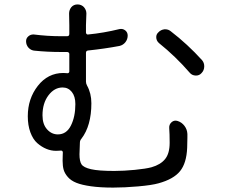

<svg xmlns="http://www.w3.org/2000/svg" viewBox="-20 -810 1040 867"><path d="M171.9 -289.1Q171.9 -249 192.4 -226.1Q212.9 -203.1 241.2 -203.1Q280.3 -203.1 300.3 -243.2Q320.3 -283.2 320.3 -339.8Q320.3 -375 304.2 -395Q288.1 -415 262.7 -415Q225.6 -415 198.7 -379.4Q171.9 -343.8 171.9 -289.1ZM744.1 -232.4Q743.2 -248 754.9 -258.3Q766.6 -268.6 782.2 -263.7Q800.8 -257.8 813 -241.7Q825.2 -225.6 826.2 -205.1Q826.2 -196.3 826.2 -188.5Q826.2 -165 825.2 -142.6Q822.3 -73.2 793 -37.1Q763.7 -1 696.3 17.6Q665 26.4 603.5 31.7Q542 37.1 491.2 37.1Q432.6 37.1 391.1 31.2Q349.6 25.4 325.2 15.6Q300.8 5.9 286.6 -10.3Q272.5 -26.4 267.6 -43Q262.7 -59.6 262.7 -84Q262.7 -91.8 263.2 -106.4Q263.7 -121.1 263.7 -122.1Q263.7 -126 260.7 -128.4Q257.8 -130.9 253.9 -129.9Q244.1 -128.9 233.4 -128.9Q210.9 -128.9 189.5 -137.7Q168 -146.5 148.4 -163.6Q128.9 -180.7 117.2 -212.4Q105.5 -244.1 105.5 -285.2Q105.5 -364.3 150.9 -422.4Q196.3 -480.5 266.6 -480.5Q274.4 -480.5 283.2 -479.5Q287.1 -478.5 290 -481Q293 -483.4 293 -487.3V-566.4Q293 -570.3 290 -572.8Q287.1 -575.2 283.2 -575.2Q274.4 -575.2 257.8 -575.2Q193.4 -575.2 136.7 -581.1Q121.1 -582 109.4 -593.8Q97.7 -606.4 97.7 -624Q97.7 -636.7 107.4 -645.5Q118.2 -655.3 132.8 -654.3Q195.3 -646.5 252.9 -646.5Q272.5 -646.5 283.2 -646.5Q293 -646.5 293 -657.2V-696.3L292 -749Q292 -764.6 301.8 -777.3Q312.5 -790 330.1 -790Q347.7 -790 359.4 -777.3Q370.1 -764.6 370.1 -749L368.2 -696.3V-663.1Q368.2 -659.2 371.1 -656.2Q374 -653.3 377.9 -654.3Q448.2 -661.1 519.5 -678.7Q534.2 -681.6 545.4 -672.9Q556.6 -664.1 556.6 -649.4Q556.6 -632.8 546.4 -619.6Q536.1 -606.4 519.5 -602.5Q452.1 -589.8 377.9 -582Q368.2 -581.1 368.2 -571.3V-441.4Q368.2 -432.6 373 -423.8Q392.6 -388.7 392.6 -343.8Q392.6 -242.2 347.7 -183.6Q340.8 -175.8 340.8 -166Q338.9 -131.8 338.9 -113.3Q338.9 -82 348.1 -67.9Q357.4 -53.7 391.1 -45.9Q424.8 -38.1 496.1 -38.1Q539.1 -38.1 588.9 -43Q638.7 -47.9 664.1 -54.7Q705.1 -66.4 725.6 -91.8Q746.1 -117.2 746.1 -165Q746.1 -205.1 744.1 -232.4ZM698.2 -615.2Q685.5 -626 685.5 -642.6Q685.5 -655.3 695.3 -664.1Q706.1 -675.8 722.7 -677.7Q724.6 -677.7 726.6 -677.7Q740.2 -677.7 751 -668.9Q827.1 -610.4 892.6 -538.1Q902.3 -526.4 902.3 -510.7Q902.3 -492.2 889.6 -479.5Q879.9 -468.8 865.2 -468.8Q864.3 -468.8 863.3 -468.8Q846.7 -469.7 836.9 -481.4Q772.5 -555.7 698.2 -615.2Z"/></svg>

Font: Gen Jyuu GothicX Regular
Style: Regular
Weight: 400
Designer: [Source Han Sans]
Ryoko NISHIZUKA  (kana & ideographs); Paul D. Hunt (Latin, Greek & Cyrillic); Wenlong ZHANG  (bopomofo
Version: Version 1.002.20150607